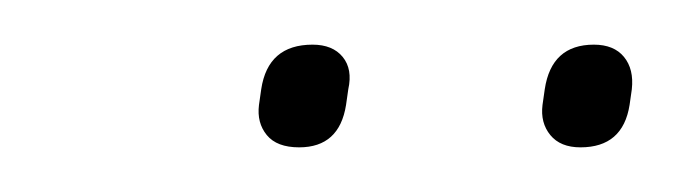

<svg xmlns="http://www.w3.org/2000/svg" viewBox="-20 -652 303 86"><path d="M240 -586Q231 -586 226.5 -591.5Q222 -597 223 -605L224 -612Q227 -632 246 -632Q255 -632 259.5 -626.5Q264 -621 263 -612L262 -605Q259 -586 240 -586ZM114 -586Q104 -586 99.5 -591.5Q95 -597 96 -605L97 -612Q100 -632 120 -632Q129 -632 133.5 -626.5Q138 -621 136 -612L135 -605Q132 -586 114 -586Z"/></svg>

Font: Sofia Sans Semi Condensed Thin
Style: Italic
Weight: 250
Italic angle: -9°
Version: Version 4.100